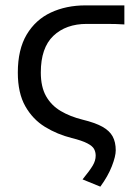

<svg xmlns="http://www.w3.org/2000/svg" viewBox="-20 -506 506 710"><path d="M351 184.2 285.3 157.4Q312 124.7 322.9 106.3Q333.8 88 333.8 69.6Q333.8 56.1 327.9 45Q322 34 302.8 24Q283.6 13.9 245.3 4.4Q192 -9 146.7 -36.6Q101.3 -64.3 73.6 -113.1Q45.9 -161.9 45.9 -237.7Q45.9 -323 78.7 -378.2Q111.6 -433.3 168.3 -459.7Q225.1 -486.1 295.7 -486.1H439.9V-415.6Q411.6 -417.6 375.8 -417.6Q340 -417.6 300.8 -417.6Q223.8 -417.6 177.3 -373.4Q130.9 -329.2 130.9 -237.7Q130.9 -184.8 150.4 -150.3Q169.9 -115.9 204.7 -95.4Q239.4 -74.9 285.3 -63.5Q331.5 -52.3 358.3 -37.5Q385.1 -22.6 396.5 -1.6Q408 19.5 408 49.9Q408 71.9 393.6 108.8Q379.2 145.7 351 184.2Z"/></svg>

Font: Source Sans 3
Style: Regular
Weight: 200
Designer: Paul D. Hunt
Foundry: Adobe
Version: Version 3.046;hotconv 1.0.118;makeotfexe 2.5.65603